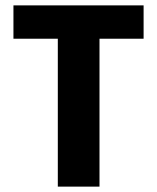

<svg xmlns="http://www.w3.org/2000/svg" viewBox="-20 -694 584 714"><path d="M514 -550H350V0H195V-550H30V-674H514Z"/></svg>

Font: Hind Vadodara
Style: Bold
Weight: 700
Designer: Hitesh Malaviya
Foundry: Indian Type Foundry
Version: Version 0.702;PS 1.0;hotconv 1.0.81;makeotf.lib2.5.63406